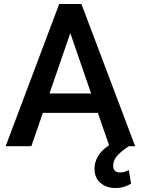

<svg xmlns="http://www.w3.org/2000/svg" viewBox="-20 -731 703 960"><path d="M8.3 0 275.9 -710.9H387.2L655.8 0H624.5Q590.3 22 568.1 45.2Q545.9 68.4 545.9 97.7Q545.9 112.3 553.5 121.8Q561 131.3 580.6 131.3Q595.2 131.3 606.2 127.2Q617.2 123 624 119.6L635.3 187.5Q623 194.8 604 201.9Q585 209 555.7 209Q512.7 209 482.7 184.1Q452.6 159.2 452.6 111.3Q452.6 81.1 469.2 51.3Q485.8 21.5 525.4 -4.9L469.2 -166.5H194.3L136.7 0ZM227.5 -263.7H435.5L331.5 -565.4Z"/></svg>

Font: Vazirmatn RD UI FD Medium
Style: Regular
Weight: 500
Designer: Saber Rastikerdar
Foundry: Saber Rastikerdar
Version: Version 33.003